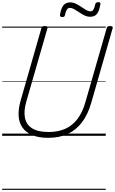

<svg xmlns="http://www.w3.org/2000/svg" viewBox="-20 -1256 1063 1776"><path d="M426 19Q339 19 280 -5.5Q221 -30 189 -74.5Q157 -119 152.5 -181Q148 -243 169 -319L363 -996Q366 -1006 373 -1010.5Q380 -1015 395 -1015Q409 -1015 415.5 -1010.5Q422 -1006 419 -995L223 -315Q198 -228 211 -165Q224 -102 278 -68.5Q332 -35 429 -35Q518 -35 584.5 -65Q651 -95 697 -156Q743 -217 769 -308L967 -996Q970 -1006 976.5 -1010.5Q983 -1015 999 -1015Q1028 -1015 1022 -995L824 -305Q793 -197 738.5 -125Q684 -53 606.5 -17Q529 19 426 19ZM555 -1098Q533 -1098 535 -1120Q544 -1177 566 -1205.5Q588 -1234 628 -1234Q656 -1234 682 -1221.5Q708 -1209 731.5 -1192.5Q755 -1176 776.5 -1163.5Q798 -1151 817 -1151Q834 -1151 844 -1166.5Q854 -1182 861 -1216Q865 -1236 889 -1236Q902 -1236 906.5 -1231Q911 -1226 908 -1215Q899 -1157 878 -1129Q857 -1101 815 -1101Q786 -1101 761 -1113.5Q736 -1126 712.5 -1142Q689 -1158 667.5 -1170.5Q646 -1183 626 -1183Q609 -1183 599 -1168Q589 -1153 581 -1118Q580 -1107 573.5 -1102.5Q567 -1098 555 -1098ZM0 490H958V500H0ZM0 -20H958V0H0ZM0 -505H958V-500H0ZM0 -1010H958V-1000H0Z"/></svg>

Font: Playwrite AU QLD Guides
Style: Regular
Weight: 400
Designer: Veronika Burian, José Scaglione
Foundry: TypeTogether
Version: Version 1.003